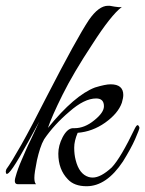

<svg xmlns="http://www.w3.org/2000/svg" viewBox="-45 -638 503 665"><path d="M315 -270Q315 -297 288 -297Q247 -297 195 -251Q143 -207 108 -156Q100 -142 94 -123.5Q88 -105 83 -83Q74 -39 74 -22Q74 -5 80 0H17Q1 0 9 -26Q16 -52 30 -84Q37 -100 44.5 -117.5Q52 -135 62 -155L91 -217Q49 -139 23 -94.5Q-3 -50 -15 -39Q-25 -30 -25 -45Q-25 -46 -23 -52Q-6 -75 29 -137Q64 -199 116 -302Q221 -506 263 -569Q297 -618 329 -618H330H335Q335 -618 352 -615Q368 -612 377 -614Q339 -585 275 -485Q209 -385 171.5 -309.5Q134 -234 121 -195Q213 -308 284 -335Q320 -346 338 -346Q382 -346 382 -309Q382 -299 377 -282Q364 -245 319 -213Q275 -182 224 -178Q212 -150 212 -126.5Q212 -103 217 -84Q229 -35 262 -25Q266 -24 269 -23.5Q272 -23 276 -23Q304 -23 342 -58Q358 -75 378 -109Q398 -143 423 -195Q430 -208 434 -203.5Q438 -199 438 -195Q438 -193 434 -182.5Q430 -172 423 -156Q416 -140 405 -120Q394 -100 381 -79Q324 7 255 7Q212 7 190 -17Q157 -51 157 -106Q157 -134 172 -163Q188 -193 207 -194H213Q248 -194 281 -221Q315 -248 315 -270Z"/></svg>

Font: #9Slide05 Great Vibes
Style: Regular
Weight: 400
Designer: Robert E. Leuschke
Foundry: Robert E. Leuschke
Version: Version 1.001